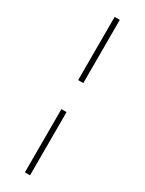

<svg xmlns="http://www.w3.org/2000/svg" viewBox="-223 -718 682 905"><g transform="rotate(30 118.0 -265.0)"><path d="M132 -344H104V-688H132ZM132 158H104V-186H132Z"/></g></svg>

Font: Roundo ExtraLight
Style: Regular
Weight: 250
Designer: Namrata Goyal (Gurmukhi), Shiva Nallaperumal (Latin)
Foundry: Indian Type Foundry
Version: Version 1.000;PS 1.0;hotconv 1.0.88;makeotf.lib2.5.647800